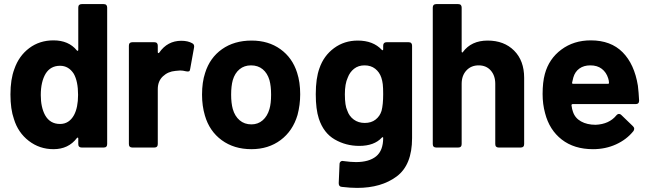

<svg xmlns="http://www.w3.org/2000/svg" viewBox="-20 -720 3174 937"><path d="M379 -700H486Q503 -700 503 -683V-17Q503 0 486 0H379Q362 0 362 -17V-44Q362 -48 359.5 -48.5Q357 -49 355 -46Q314 8 241 8Q173 8 120.5 -32.5Q68 -73 48 -139Q31 -187 31 -259Q31 -333 50 -383Q72 -447 122.5 -485Q173 -523 241 -523Q315 -523 355 -474Q357 -471 359.5 -472Q362 -473 362 -477V-683Q362 -700 379 -700ZM361 -257Q361 -323 340 -360Q315 -399 273 -399Q227 -399 203 -361Q179 -321 179 -256Q179 -197 200 -158Q224 -115 273 -115Q317 -115 341 -158Q361 -195 361 -257Z M918 -509Q930 -503 927 -488L908 -383Q907 -374 902.5 -372Q898 -370 888 -372Q872 -376 859 -376Q852 -376 836 -374Q800 -371 775 -347.5Q750 -324 750 -285V-17Q750 0 733 0H626Q609 0 609 -17V-497Q609 -514 626 -514H733Q750 -514 750 -497V-466Q750 -462 752 -461Q754 -460 757 -463Q797 -521 865 -521Q897 -521 918 -509Z M980 -156Q966 -203 966 -258Q966 -319 981 -364Q1004 -438 1063.5 -480Q1123 -522 1208 -522Q1290 -522 1348.5 -480Q1407 -438 1430 -365Q1445 -319 1445 -260Q1445 -208 1432 -159Q1409 -81 1349.5 -36.5Q1290 8 1207 8Q1122 8 1062 -36Q1002 -80 980 -156ZM1295 -188Q1303 -215 1303 -258Q1303 -300 1295 -329Q1285 -363 1262 -382Q1239 -401 1205 -401Q1172 -401 1149 -382Q1126 -363 1116 -329Q1108 -300 1108 -258Q1108 -217 1116 -188Q1126 -153 1149.5 -133Q1173 -113 1207 -113Q1239 -113 1262 -133Q1285 -153 1295 -188Z M1867 -514H1974Q1991 -514 1991 -497V-46Q1991 85 1916 141Q1841 197 1723 197Q1690 197 1648 192Q1633 191 1633 174L1637 81Q1637 73 1642.5 68.5Q1648 64 1656 66Q1693 71 1717 71Q1781 71 1815.5 43Q1850 15 1850 -47Q1850 -50 1848 -50.5Q1846 -51 1843 -48Q1806 -8 1733 -8Q1668 -8 1613.5 -39.5Q1559 -71 1536 -141Q1521 -187 1521 -260Q1521 -338 1539 -387Q1560 -448 1610 -485Q1660 -522 1726 -522Q1801 -522 1843 -477Q1846 -474 1848 -475Q1850 -476 1850 -480V-497Q1850 -514 1867 -514ZM1850 -261Q1850 -292 1848 -309Q1846 -326 1841 -341Q1832 -368 1811 -384.5Q1790 -401 1759 -401Q1729 -401 1708 -384.5Q1687 -368 1677 -341Q1663 -311 1663 -260Q1663 -204 1675 -180Q1684 -153 1706.5 -136.5Q1729 -120 1760 -120Q1792 -120 1813 -136.5Q1834 -153 1842 -179Q1850 -209 1850 -261Z M2538 -340V-17Q2538 0 2521 0H2414Q2397 0 2397 -17V-311Q2397 -351 2375 -376Q2353 -401 2316 -401Q2279 -401 2256 -376Q2233 -351 2233 -311V-17Q2233 0 2216 0H2109Q2092 0 2092 -17V-683Q2092 -700 2109 -700H2216Q2233 -700 2233 -683V-469Q2233 -465 2235 -464Q2237 -463 2239 -466Q2280 -522 2360 -522Q2440 -522 2489 -473Q2538 -424 2538 -340Z M2988 -157Q2994 -164 3001 -164Q3007 -164 3012 -159L3069 -104Q3075 -98 3075 -92Q3075 -85 3071 -80Q3038 -39 2986.5 -15.5Q2935 8 2874 8Q2782 8 2721.5 -39Q2661 -86 2640 -168Q2628 -212 2628 -261Q2628 -319 2639 -359Q2659 -433 2719.5 -478Q2780 -523 2863 -523Q2961 -523 3018.5 -465Q3076 -407 3093 -302Q3097 -269 3099 -229Q3099 -212 3082 -212H2775Q2769 -212 2769 -206Q2772 -185 2776 -175Q2786 -144 2815.5 -127.5Q2845 -111 2887 -111Q2953 -114 2988 -157ZM2778 -342Q2773 -323 2772 -317Q2771 -311 2777 -311H2947Q2952 -311 2952 -315Q2952 -326 2948 -338Q2939 -367 2917 -384Q2895 -401 2861 -401Q2829 -401 2807.5 -385.5Q2786 -370 2778 -342Z"/></svg>

Font: Barlow
Style: Bold
Weight: 700
Designer: Jeremy Tribby
Foundry: Jeremy Tribby
Version: Version 1.101 August 23, 2024